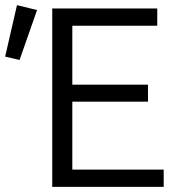

<svg xmlns="http://www.w3.org/2000/svg" viewBox="-42 -726 695 746"><path d="M161 0V-693H569V-626H239V-397H533V-331H239V-67H594V0ZM34 -493 -22 -506 24 -706 102 -687Z"/></svg>

Font: Ubuntu Sans
Style: Regular
Weight: 400
Designer: Dalton Maag Ltd
Foundry: Dalton Maag Ltd
Version: Version 1.006; ttfautohint (v1.8.4.7-5d5b)